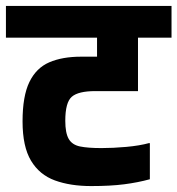

<svg xmlns="http://www.w3.org/2000/svg" viewBox="-45 -627 598 647"><path d="M458 -145 460 -144V-23Q420 -12 373.5 -6Q327 0 262 0Q192 0 140 -19Q88 -38 59.5 -85.5Q31 -133 31 -218Q31 -303 54 -350.5Q77 -398 121 -417Q165 -436 228 -436Q251 -436 282 -436V-500H-25V-607H533V-500H420V-320H276Q219 -320 197 -301Q175 -282 175 -220Q175 -179 186.5 -159Q198 -139 224.5 -133.5Q251 -128 297 -128Q336 -128 380.5 -132Q425 -136 458 -145Z"/></svg>

Font: Bakbak One
Style: Regular
Weight: 400
Designer: Saumya Kishore and Sanchit Sawaria
Foundry: A Good Feeling
Version: Version 1.003; ttfautohint (v1.8.3)